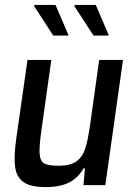

<svg xmlns="http://www.w3.org/2000/svg" viewBox="-20 -754 566 782"><path d="M36 0ZM326 -68H320Q299 -30 262 -11Q225 8 166 8Q104 8 75.5 -12.5Q47 -33 41.5 -74.5Q36 -116 46 -188L92 -510H189L149 -226Q139 -156 141.5 -126.5Q144 -97 160.5 -88Q177 -79 221 -79Q267 -79 291.5 -97Q316 -115 327 -148.5Q338 -182 347 -246L384 -510H481L409 0H320ZM258 -609H197L119 -729L120 -734H206L258 -613ZM422 -609H361L283 -729L284 -734H370L422 -613Z"/></svg>

Font: Assailand Medium
Style: Italic
Weight: 500
Italic angle: -8°
Designer: Hector Gatti with collaboration of the Omnibus-Type team
Foundry: Omnibus-Type
Version: Version 0.072;October 19, 2019;FontCreator 12.0.0.2547 64-bi